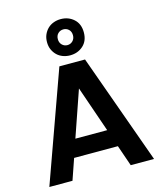

<svg xmlns="http://www.w3.org/2000/svg" viewBox="-139 -1078 993 1178"><g transform="rotate(-15 358.0 -488.5)"><path d="M497 -133H219L173 0H26L277 -699H440L691 0H543ZM359 -812Q379 -812 393 -826Q407 -840 407 -862Q407 -885 393 -898.5Q379 -912 359 -912Q339 -912 325 -898.5Q311 -885 311 -862Q311 -840 325 -826Q339 -812 359 -812ZM359 -977Q408 -977 442 -946.5Q476 -916 476 -862Q476 -808 442 -777.5Q408 -747 359 -747Q335 -747 313.5 -755Q292 -763 276.5 -778Q261 -793 251.5 -814Q242 -835 242 -862Q242 -889 251.5 -910Q261 -931 276.5 -946Q292 -961 313.5 -969Q335 -977 359 -977ZM358 -537 257 -245H459Z"/></g></svg>

Font: Poppins SemiBold
Style: Regular
Weight: 600
Designer: Ninad Kale (Devanagari), Jonny Pinhorn (Latin)
Foundry: Indian Type Foundry
Version: Version 3.002 2017